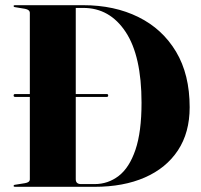

<svg xmlns="http://www.w3.org/2000/svg" viewBox="-20 -720 776 740"><path d="M32.5 -3.5Q32.5 -7.5 38.5 -8L76 -14Q95 -17 95 -29V-346.5H38Q32.5 -346.5 32.5 -352Q32.5 -357.5 38 -357.5H95V-670Q95 -682.5 76.5 -686L37.5 -692.5Q32.5 -693 32.5 -697Q32.5 -700 37.5 -700H300.5Q421 -700 513.5 -654.2Q606 -608.5 658.5 -520.8Q711 -433 711 -306.5Q711 -209 665.8 -140.5Q620.5 -72 538.2 -36Q456 0 344.5 0H37.5Q32.5 0 32.5 -3.5ZM344.5 -10.5Q396.5 -10.5 437.5 -42Q478.5 -73.5 502 -142.5Q525.5 -211.5 525.5 -324Q525.5 -504.5 464.2 -597Q403 -689.5 301 -689.5H272V-357.5H391.5Q397 -357.5 397 -352Q397 -346.5 391.5 -346.5H272V-29Q272 -10.5 292.5 -10.5Z"/></svg>

Font: Fraunces 144pt
Style: Bold
Weight: 700
Version: Version 1.000;[b76b70a41]